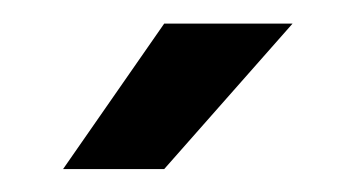

<svg xmlns="http://www.w3.org/2000/svg" viewBox="-20 -743 306 165"><path d="M121.1 -597.7H34.2L121.1 -722.7H231.4Z"/></svg>

Font: Giphurs
Style: Regular
Weight: 400
Version: Version 2.010